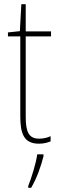

<svg xmlns="http://www.w3.org/2000/svg" viewBox="-20 -677 282 918"><path d="M167 -14C116 -14 103 -49 103 -119V-503H224V-527H103V-657H82L75 -528L18 -522V-503H77V-120C77 -37 95 10 166 10C190 10 206 5 222 -1V-26C208 -19 188 -14 167 -14ZM188 70V61H158C153 102 129 178 115 212V221H129C156 175 176 118 188 70Z"/></svg>

Font: Noto Sans Sinhala Condensed Thin
Style: Regular
Weight: 100
Width: 3
Designer: Jelle Bosma - Monotype Design Team
Foundry: Monotype Imaging Inc.
Version: Version 2.006